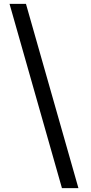

<svg xmlns="http://www.w3.org/2000/svg" viewBox="-20 -801 471 998"><path d="M387.7 177H302L29.5 -781H114.9Z"/></svg>

Font: Merriweather Light
Style: Regular
Weight: 300
Designer: Eben Sorkin
Foundry: Eben Sorkin
Version: Version 2.100